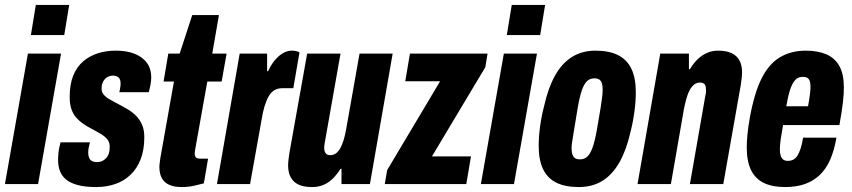

<svg xmlns="http://www.w3.org/2000/svg" viewBox="-27 -745 3446 777"><path d="M98 -603 118 -725H253L233 -603ZM-7 0 86 -528H220L127 0Z M362 12Q318 12 288 4Q258 -4 240.5 -18.5Q223 -33 215.5 -53Q208 -73 208 -98Q208 -114 210 -130.5Q212 -147 218 -169H337Q333 -154 331.5 -145Q330 -136 330 -126Q330 -116 333.5 -107Q337 -98 345 -93.5Q353 -89 366 -89Q377 -89 386 -93Q395 -97 402.5 -105Q410 -113 413.5 -124Q417 -135 417 -151Q417 -166 410.5 -176.5Q404 -187 393 -195Q382 -203 368 -210.5Q354 -218 340 -226Q324 -234 309 -244.5Q294 -255 281.5 -269Q269 -283 262 -303.5Q255 -324 255 -352Q255 -404 269.5 -439.5Q284 -475 310 -497Q336 -519 369.5 -529.5Q403 -540 441 -540Q474 -540 500.5 -533Q527 -526 546.5 -511.5Q566 -497 575.5 -477.5Q585 -458 585 -431Q585 -418 582 -402Q579 -386 575 -372H456Q460 -391 460.5 -397.5Q461 -404 461 -408Q461 -419 457.5 -425.5Q454 -432 447 -435.5Q440 -439 430 -439Q421 -439 412.5 -435.5Q404 -432 397.5 -425Q391 -418 387.5 -408.5Q384 -399 384 -387Q384 -371 394.5 -360Q405 -349 421 -340.5Q437 -332 455 -322Q473 -313 491 -302Q509 -291 523.5 -276.5Q538 -262 547.5 -241Q557 -220 557 -190Q557 -138 542 -100Q527 -62 500.5 -37Q474 -12 438.5 0Q403 12 362 12Z M709 12Q678 12 658 3Q638 -6 628 -24Q618 -42 618 -70Q618 -78 619.5 -87Q621 -96 622 -106L677 -415H635L654 -528H700L751 -684H859L832 -528H890L870 -415H812L763 -141Q762 -136 761.5 -131Q761 -126 761 -123Q761 -113 766 -108Q771 -103 782 -103H815L798 -3Q781 1 765.5 5Q750 9 736 10.5Q722 12 709 12Z M851 0 943 -528H1054V-457H1058Q1070 -483 1085 -501Q1100 -519 1117.5 -529.5Q1135 -540 1154 -540Q1162 -540 1170 -538.5Q1178 -537 1185 -533L1160 -388H1115Q1097 -388 1083.5 -380Q1070 -372 1060.5 -355.5Q1051 -339 1043.5 -314.5Q1036 -290 1031 -257L985 0Z M1236 12Q1202 12 1181 2Q1160 -8 1149.5 -27.5Q1139 -47 1139 -75Q1139 -86 1140.5 -99Q1142 -112 1144 -125L1216 -528H1351L1287 -166Q1286 -161 1285.5 -156Q1285 -151 1285 -146Q1285 -138 1287.5 -131Q1290 -124 1295.5 -120.5Q1301 -117 1310 -117Q1322 -117 1332.5 -124.5Q1343 -132 1350.5 -146Q1358 -160 1364 -179.5Q1370 -199 1374 -223L1428 -528H1562L1470 0H1355V-62H1351Q1336 -38 1319 -21.5Q1302 -5 1281.5 3.5Q1261 12 1236 12Z M1530 0 1540 -57 1754 -416H1613L1632 -528H1946L1937 -473L1721 -112H1879L1860 0Z M2024 -603 2044 -725H2179L2159 -603ZM1919 0 2012 -528H2146L2053 0Z M2315 12Q2261 12 2225 -5.5Q2189 -23 2171 -60Q2153 -97 2153 -155Q2153 -191 2158.5 -232.5Q2164 -274 2175 -316Q2191 -388 2218.5 -438Q2246 -488 2287 -514Q2328 -540 2383 -540Q2438 -540 2474 -522Q2510 -504 2528 -467Q2546 -430 2546 -372Q2546 -335 2540.5 -293.5Q2535 -252 2524 -209Q2508 -138 2480 -88.5Q2452 -39 2411.5 -13.5Q2371 12 2315 12ZM2320 -100Q2337 -100 2349 -110.5Q2361 -121 2370.5 -146.5Q2380 -172 2388 -217Q2399 -279 2404 -311Q2409 -343 2410.5 -357.5Q2412 -372 2412 -380Q2412 -398 2408.5 -408.5Q2405 -419 2397.5 -423.5Q2390 -428 2378 -428Q2361 -428 2349 -417Q2337 -406 2328 -380.5Q2319 -355 2311 -309Q2301 -247 2295.5 -215Q2290 -183 2288 -168.5Q2286 -154 2286 -145Q2286 -129 2290 -118.5Q2294 -108 2301.5 -104Q2309 -100 2320 -100Z M2553 0 2645 -528H2761V-465H2765Q2780 -490 2797 -506Q2814 -522 2834.5 -531Q2855 -540 2879 -540Q2913 -540 2934.5 -529.5Q2956 -519 2966 -499.5Q2976 -480 2976 -453Q2976 -441 2974.5 -429Q2973 -417 2971 -402L2900 0H2765L2828 -361Q2830 -367 2830 -371.5Q2830 -376 2830 -381Q2830 -391 2828 -397.5Q2826 -404 2820.5 -407.5Q2815 -411 2806 -411Q2793 -411 2783 -403.5Q2773 -396 2765 -382Q2757 -368 2751.5 -348.5Q2746 -329 2741 -305L2688 0Z M3150 12Q3099 12 3064.5 -4.5Q3030 -21 3012.5 -56.5Q2995 -92 2995 -148Q2995 -173 2998 -202.5Q3001 -232 3007 -266Q3025 -367 3054.5 -426.5Q3084 -486 3129 -513Q3174 -540 3234 -540Q3283 -540 3317.5 -525Q3352 -510 3370 -477.5Q3388 -445 3388 -391Q3388 -367 3384.5 -333.5Q3381 -300 3370 -239H3142Q3136 -206 3132.5 -182Q3129 -158 3129 -140Q3129 -125 3132.5 -114.5Q3136 -104 3143 -99Q3150 -94 3161 -94Q3174 -94 3183.5 -99Q3193 -104 3200 -115Q3207 -126 3213 -144Q3219 -162 3223 -188H3358Q3349 -136 3332.5 -98.5Q3316 -61 3290 -36.5Q3264 -12 3229.5 0Q3195 12 3150 12ZM3155 -315H3243Q3248 -342 3250.5 -361.5Q3253 -381 3253 -394Q3253 -408 3250 -417Q3247 -426 3240 -430Q3233 -434 3222 -434Q3203 -434 3191 -421Q3179 -408 3170.5 -382Q3162 -356 3155 -315Z"/></svg>

Font: Archivo ExtraCondensed ExtraBold
Style: Italic
Weight: 800
Width: 2
Italic angle: -10°
Designer: Hector Gatti
Foundry: Omnibus-Type
Version: Version 2.001